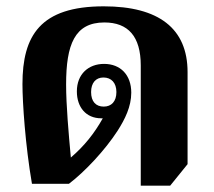

<svg xmlns="http://www.w3.org/2000/svg" viewBox="-20 -581 675 607"><path d="M573 -62V-353C573 -491 482 -561 308 -561C107 -561 51 -468 51 -315C51 -257 60 -122 81 0H198C248 -38 312 -106 352 -168C375 -204 395 -244 395 -288C395 -344 361 -379 309 -379C260 -379 223 -347 223 -292C223 -242 252 -207 300 -207H305C278 -159 247 -120 204 -83C197 -158 189 -249 189 -314C189 -440 216 -510 310 -510C385 -510 425 -466 425 -374V6H518ZM308 -244C283 -244 268 -260 268 -290C268 -319 283 -336 307 -336C332 -336 348 -319 348 -290C348 -260 332 -244 308 -244Z"/></svg>

Font: Noto Serif Thai SemiCondensed Extra
Style: Regular
Weight: 800
Width: 4
Designer: Monotype Design Team
Foundry: Monotype Imaging Inc.
Version: Version 1.901